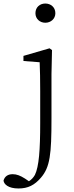

<svg xmlns="http://www.w3.org/2000/svg" viewBox="-97 -797 418 1089"><path d="M36 -480V-451L128 -444C130 -397 131 -347 131 -281V-99C131 53 124 148 101 195C92 211 80 223 67 231L45 216C18 199 -2 191 -25 191C-52 191 -70 203 -77 227C-75 248 -50 272 8 272C62 272 99 253 135 211C187 151 195 78 195 -124V-376L198 -513L184 -523ZM160 -777C129 -777 104 -756 104 -722C104 -690 129 -668 160 -668C191 -668 217 -690 217 -722C217 -756 191 -777 160 -777Z"/></svg>

Font: Noto Serif CJK JP Light
Style: Regular
Weight: 300
Designer: Ryoko NISHIZUKA 西塚涼子 (kana & ideographs); Frank Grießhammer (Latin, Greek & Cyrillic); Wenlong ZHANG 张文龙 (bopomofo); San
Foundry: Adobe Systems Incorporated
Version: Version 1.001;PS 1.001;hotconv 16.6.54;makeotf.lib2.5.65590